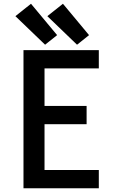

<svg xmlns="http://www.w3.org/2000/svg" viewBox="-20 -1002 616 1022"><path d="M105 0H506V-97H217V-341H441V-438H217V-638H506V-735H105ZM390 -764 454 -815 315 -982 232 -916ZM220 -764 284 -815 145 -982 62 -916Z"/></svg>

Font: Iosevka Sparkle Semibold
Style: Regular
Weight: 600
Designer: Belleve Invis
Foundry: Belleve Invis
Version: Version 4.5.0; ttfautohint (v1.8.3)